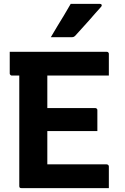

<svg xmlns="http://www.w3.org/2000/svg" viewBox="-20 -966 640 986"><path d="M30 -700H527Q532 -700 534 -698.5Q536 -697 537.5 -695Q539 -693 539 -689Q539 -658 539 -633.5Q539 -609 539 -578H41Q38 -578 35.5 -579.5Q33 -581 31.5 -583.5Q30 -586 30 -589Q30 -620 30 -645Q30 -670 30 -700ZM168 -411H469Q473 -411 475 -409.5Q477 -408 478.5 -406Q480 -404 480 -400Q480 -379 480 -361Q480 -343 480 -327Q480 -311 480 -293H168ZM90 0Q87 0 85 -0.5Q83 -1 81.5 -2.5Q80 -4 79.5 -6Q79 -8 79 -11Q79 -38 79 -89.5Q79 -141 79 -207.5Q79 -274 79 -347.5Q79 -421 79 -493.5Q79 -566 79 -627H230L223 -605Q223 -582 223 -558Q223 -534 223 -510Q223 -464 223 -415Q223 -366 223 -317Q223 -268 223 -218.5Q223 -169 223 -122H527Q532 -122 535.5 -119Q539 -116 539 -111Q539 -82 539 -55.5Q539 -29 539 0ZM343 -946Q381 -946 402.5 -946Q424 -946 443.5 -946Q463 -946 494 -946Q500 -946 502 -941.5Q504 -937 500 -932Q481 -911 467 -895Q453 -879 439.5 -863.5Q426 -848 408.5 -829Q391 -810 365 -781Q363 -779 359 -777Q355 -775 349 -775Q321 -775 303.5 -775Q286 -775 272 -775Q258 -775 241 -775Q259 -806 275.5 -833Q292 -860 309 -888Q326 -916 343 -946Z"/></svg>

Font: RecMonoLinear Nerd Font Mono
Style: Bold
Weight: 700
Monospace: yes
Version: Version 1.085; ttfautohint (v1.8.4.7-5d5b);Nerd Fonts 3.2.1